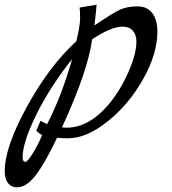

<svg xmlns="http://www.w3.org/2000/svg" viewBox="-30 -658 728 815"><path d="M638 -523Q638 -430 578 -323Q518 -216 428 -143.5Q338 -71 258 -71Q238 -71 212 -73Q163 31 123 84Q83 137 43 137Q18 137 4 119Q-10 101 -10 69Q-10 -34 85 -206.5Q180 -379 294 -483Q310 -549 310 -579.5Q310 -610 308 -626L380 -638Q380 -631 371 -550Q453 -606 483 -618.5Q513 -631 553.5 -631Q594 -631 616 -603Q638 -575 638 -523ZM142 -145 170 -131Q233 -254 276 -407Q184 -292 125 -173Q66 -54 66 10Q66 29 78 29Q87 29 110 -8.5Q133 -46 149 -85Q136 -91 124 -103ZM233 -117 252 -116Q349 -116 434 -218Q482 -277 515.5 -353Q549 -429 549 -482Q549 -511 533.5 -528Q518 -545 491 -545Q442 -545 361 -491Q343 -356 233 -117Z"/></svg>

Font: Marck Script
Style: Regular
Weight: 400
Designer: Denis Masharov, Marck Fogel
Foundry: Denis Masharov
Version: Version 1.002